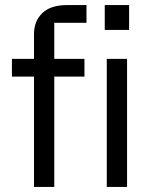

<svg xmlns="http://www.w3.org/2000/svg" viewBox="-20 -737 602 757"><path d="M194 0H114V-602Q114 -654 147 -685.5Q180 -717 244 -717H321V-647H194ZM27 -435V-505H313V-435ZM481 -505V0H401V-505ZM393 -717H489V-619H393Z"/></svg>

Font: 42dot Sans
Style: Regular
Weight: 400
Designer: 42dot
Version: Version 1.000